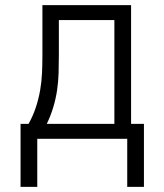

<svg xmlns="http://www.w3.org/2000/svg" viewBox="-20 -540 640 747"><path d="M475 187V0H125V187H60V-58H91Q108 -88 119 -121Q130 -154 136 -188Q142 -222 143.5 -256.5Q145 -291 145 -325V-520H490V-58H540V187ZM425 -58V-462H209V-325Q209 -291 208 -256.5Q207 -222 202 -188.5Q197 -155 187 -122Q177 -89 162 -58Z"/></svg>

Font: Iosevka Aile Light
Style: Regular
Weight: 300
Designer: Belleve Invis
Foundry: Belleve Invis
Version: Version 27.3.5; ttfautohint (v1.8.4)